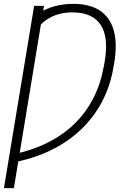

<svg xmlns="http://www.w3.org/2000/svg" viewBox="-66 -757 611 981"><path d="M158.7 -727.1 4.9 204.1H-45.9L108.4 -727.1ZM-2.4 73.7 4.4 30.8Q100.1 10.7 177.7 -28.3Q255.4 -67.4 313.5 -123.5Q371.6 -179.7 409.4 -252.4Q447.3 -325.2 463.4 -413.1L467.8 -436.5Q479.5 -501.5 474.6 -549.6Q469.7 -597.7 448.7 -629.6Q427.7 -661.6 391.4 -677.7Q355 -693.8 303.2 -693.8Q265.6 -693.8 233.2 -684.6Q200.7 -675.3 173.3 -657.2Q146 -639.2 124.5 -610.8L130.4 -688.5Q168 -712.9 213.1 -725.1Q258.3 -737.3 308.6 -737.3Q392.1 -737.3 444.1 -703.1Q496.1 -668.9 515.1 -601.8Q534.2 -534.7 517.6 -434.6L513.7 -413.6Q497.6 -316.9 454.6 -236.1Q411.6 -155.3 345.2 -92.8Q278.8 -30.3 190.9 12Q103 54.2 -2.4 73.7Z"/></svg>

Font: Inter 17pt ExtraLight
Style: Italic
Weight: 250
Italic angle: -9.3988°
Version: Version 4.001;git-66647c0bb